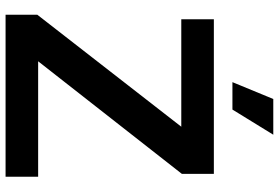

<svg xmlns="http://www.w3.org/2000/svg" viewBox="-172 -804 977 672"><g transform="rotate(90 316.0 -468.5)"><path d="M32 0V-111L424 -615H48V-729H589V-617L195 -114H599V0ZM268 -794 327 -937H452L364 -794Z"/></g></svg>

Font: Mona Sans ExtraLight SemiBold
Style: Regular
Weight: 600
Version: Version 2.000